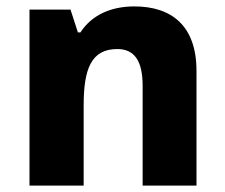

<svg xmlns="http://www.w3.org/2000/svg" viewBox="-20 -579 703 599"><path d="M399 -559C326 -559 266 -532 231 -478H223L200 -549H72V0H241V-250C241 -363 264 -426 346 -426C401 -426 425 -387 425 -311V0H593V-358C593 -499 515 -559 399 -559Z"/></svg>

Font: Noto Sans Arabic ExtBd
Style: Regular
Weight: 800
Designer: Monotype Design Team, Nadine Chahine, Nizar Qandah and Khaled Hosny
Foundry: Monotype Imaging Inc.
Version: Version 2.012